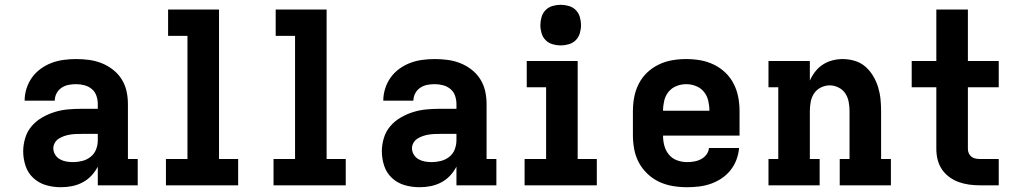

<svg xmlns="http://www.w3.org/2000/svg" viewBox="-20 -775 4240 803"><path d="M235 8H234Q203 8 173 -0.5Q143 -9 120 -30Q97 -51 87 -81Q77 -111 77 -142Q77 -170 85.5 -198Q94 -226 112.5 -247.5Q131 -269 156 -283.5Q181 -298 208.5 -306.5Q236 -315 264.5 -317.5Q293 -320 321 -320H389V-340Q389 -358 383 -375Q377 -392 363.5 -403Q350 -414 333 -418.5Q316 -423 298 -423Q282 -423 266.5 -420Q251 -417 237.5 -408Q224 -399 216.5 -384.5Q209 -370 209 -354H83Q83 -380 91 -405Q99 -430 114 -451Q129 -472 150.5 -487.5Q172 -503 196 -512Q220 -521 246 -524.5Q272 -528 298 -528Q325 -528 352 -524.5Q379 -521 404.5 -511Q430 -501 452 -484Q474 -467 488.5 -444Q503 -421 509 -394.5Q515 -368 515 -340V-110H556V0H389V-78Q378 -57 362 -40Q346 -23 325 -12Q304 -1 281 3.5Q258 8 235 8ZM286 -97Q305 -97 324.5 -102Q344 -107 359.5 -119.5Q375 -132 382 -150.5Q389 -169 389 -189V-215H321Q309 -215 297 -214.5Q285 -214 272.5 -212Q260 -210 248.5 -206Q237 -202 226.5 -195.5Q216 -189 209.5 -178Q203 -167 203 -155Q203 -141 210.5 -128.5Q218 -116 230.5 -109Q243 -102 257 -99.5Q271 -97 286 -97Z M674 0V-110H764V-625H683V-735H896V-110H976V0Z M1124 0V-110H1214V-625H1133V-735H1346V-110H1426V0Z M1735 8H1734Q1703 8 1673 -0.5Q1643 -9 1620 -30Q1597 -51 1587 -81Q1577 -111 1577 -142Q1577 -170 1585.5 -198Q1594 -226 1612.5 -247.5Q1631 -269 1656 -283.5Q1681 -298 1708.5 -306.5Q1736 -315 1764.5 -317.5Q1793 -320 1821 -320H1889V-340Q1889 -358 1883 -375Q1877 -392 1863.5 -403Q1850 -414 1833 -418.5Q1816 -423 1798 -423Q1782 -423 1766.5 -420Q1751 -417 1737.5 -408Q1724 -399 1716.5 -384.5Q1709 -370 1709 -354H1583Q1583 -380 1591 -405Q1599 -430 1614 -451Q1629 -472 1650.5 -487.5Q1672 -503 1696 -512Q1720 -521 1746 -524.5Q1772 -528 1798 -528Q1825 -528 1852 -524.5Q1879 -521 1904.5 -511Q1930 -501 1952 -484Q1974 -467 1988.5 -444Q2003 -421 2009 -394.5Q2015 -368 2015 -340V-110H2056V0H1889V-78Q1878 -57 1862 -40Q1846 -23 1825 -12Q1804 -1 1781 3.5Q1758 8 1735 8ZM1786 -97Q1805 -97 1824.5 -102Q1844 -107 1859.5 -119.5Q1875 -132 1882 -150.5Q1889 -169 1889 -189V-215H1821Q1809 -215 1797 -214.5Q1785 -214 1772.5 -212Q1760 -210 1748.5 -206Q1737 -202 1726.5 -195.5Q1716 -189 1709.5 -178Q1703 -167 1703 -155Q1703 -141 1710.5 -128.5Q1718 -116 1730.5 -109Q1743 -102 1757 -99.5Q1771 -97 1786 -97Z M2174 0V-110H2264V-410H2183V-520H2396V-110H2476V0ZM2325 -585Q2308 -585 2291 -590Q2274 -595 2262 -607Q2250 -619 2245 -636Q2240 -653 2240 -670Q2240 -687 2245 -704Q2250 -721 2262 -733Q2274 -745 2291 -750Q2308 -755 2325 -755Q2342 -755 2359 -750Q2376 -745 2388 -733Q2400 -721 2405 -704Q2410 -687 2410 -670Q2410 -653 2405 -636Q2400 -619 2388 -607Q2376 -595 2359 -590Q2342 -585 2325 -585Z M2853 8Q2823 8 2793.5 3Q2764 -2 2737 -14.5Q2710 -27 2688 -48Q2666 -69 2652 -95Q2638 -121 2632.5 -150.5Q2627 -180 2627 -210V-310Q2627 -340 2632.5 -369Q2638 -398 2651.5 -424.5Q2665 -451 2686.5 -471.5Q2708 -492 2735 -505Q2762 -518 2791 -523Q2820 -528 2850 -528Q2880 -528 2909 -523Q2938 -518 2965 -505Q2992 -492 3013.5 -471.5Q3035 -451 3048.5 -424.5Q3062 -398 3067.5 -369Q3073 -340 3073 -310V-208H2753Q2753 -186 2758.5 -165.5Q2764 -145 2777.5 -128.5Q2791 -112 2811.5 -104.5Q2832 -97 2853 -97Q2868 -97 2883 -99.5Q2898 -102 2911.5 -109Q2925 -116 2934.5 -128.5Q2944 -141 2945 -156H3071Q3069 -131 3060 -107Q3051 -83 3035 -63Q3019 -43 2998 -29Q2977 -15 2953 -6.5Q2929 2 2903.5 5Q2878 8 2853 8ZM2753 -312H2947Q2947 -333 2942 -354Q2937 -375 2924 -391Q2911 -407 2891 -415Q2871 -423 2850 -423Q2829 -423 2809 -415Q2789 -407 2776 -391Q2763 -375 2758 -354Q2753 -333 2753 -312Z M3194 0V-110H3235V-410H3194V-520H3367V-438Q3376 -458 3389.5 -475.5Q3403 -493 3421.5 -505Q3440 -517 3461.5 -522.5Q3483 -528 3504 -528Q3530 -528 3555 -520.5Q3580 -513 3599 -496.5Q3618 -480 3631.5 -457.5Q3645 -435 3652.5 -410.5Q3660 -386 3662.5 -361Q3665 -336 3665 -310V-110H3706V0H3492V-110H3533V-310Q3533 -329 3529.5 -348.5Q3526 -368 3515.5 -384Q3505 -400 3487 -409Q3469 -418 3450 -418Q3431 -418 3413 -409Q3395 -400 3384.5 -384Q3374 -368 3370.5 -348.5Q3367 -329 3367 -310V-110H3408V0Z M4078 0Q4055 0 4033 -3Q4011 -6 3990 -13.5Q3969 -21 3950.5 -34.5Q3932 -48 3919.5 -66.5Q3907 -85 3901.5 -107Q3896 -129 3896 -152V-410H3793V-520H3896V-735H4028V-520H4157V-410H4028V-152Q4028 -142 4032 -133.5Q4036 -125 4043 -119.5Q4050 -114 4059.5 -112Q4069 -110 4078 -110H4157V0Z"/></svg>

Font: Iosevka Etoile Extrabold
Style: Regular
Weight: 800
Designer: Belleve Invis
Foundry: Belleve Invis
Version: Version 22.1.2; ttfautohint (v1.8.4)